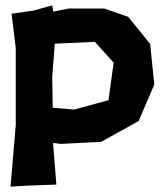

<svg xmlns="http://www.w3.org/2000/svg" viewBox="-20 -528 614 720"><path d="M175.8 -238.3 185.5 -364.3 335.9 -371.1 406.2 -293 386.7 -152.3 257.8 -117.2 177.7 -124ZM23.4 -476.6 39.1 -347.7V-58.6L19.5 171.9L85.9 168L191.4 164.1L179.7 19.5V7.8L207 11.7L359.4 3.9L500 -74.2L558.6 -210.9L543 -363.3L460.9 -464.8L371.1 -496.1H238.3L179.7 -484.4L175.8 -507.8L105.5 -488.3Z"/></svg>

Font: MaokenAssortedSans-Lite
Style: Lite
Weight: 400
Version: Version 1.400